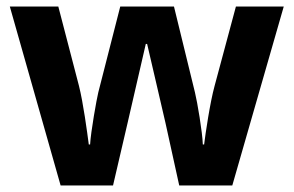

<svg xmlns="http://www.w3.org/2000/svg" viewBox="-20 -566 896 586"><path d="M485 -191 527 0H689L846 -546H700L635 -304C621 -253 607 -158 603 -125H599C598 -162 582 -256 575 -284L511 -546H347L280 -284C275 -264 257 -163 255 -125H251C246 -163 234 -253 221 -304L158 -546H10L165 0H325L369 -189C380 -236 416 -392 425 -432H429C438 -392 475 -236 485 -191Z"/></svg>

Font: Noto Traditional Nushu
Style: Bold
Weight: 700
Designer: LIU Zhao
Foundry: LiuZhao Studio
Version: Version 2.003